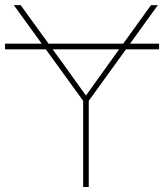

<svg xmlns="http://www.w3.org/2000/svg" viewBox="-23 -748 656 768"><path d="M613.3 -573.2H497.1L608.4 -727.5H581.1L469.7 -573.2H171.4L59.6 -727.5H32.2L144 -573.2H-2.9V-550.8H160.2L309.6 -344.7V0H332V-344.7L481 -550.8H613.3ZM187.5 -550.8H453.6L405.8 -484.4C377 -444.8 349.1 -404.8 320.8 -365.7C292.5 -404.8 264.6 -444.8 235.8 -484.4Z"/></svg>

Font: Raveo Thin
Style: Regular
Weight: 100
Designer: Jakub Foglar, Rasmus Andersson (Inter)
Foundry: Jakubfoglar.com
Version: Version 1.100;Glyphs 3.2.3 (3260)